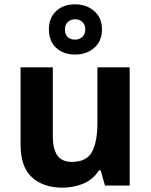

<svg xmlns="http://www.w3.org/2000/svg" viewBox="-20 -857 697 887"><path d="M579 -546V0H465L445 -70H437Q411 -28 365.5 -9Q320 10 269 10Q181 10 128 -37.5Q75 -85 75 -190V-546H224V-227Q224 -169 245 -139Q266 -109 312 -109Q380 -109 405 -155.5Q430 -202 430 -289V-546ZM327 -605Q273 -605 239.5 -636Q206 -667 206 -721Q206 -775 239.5 -806Q273 -837 327 -837Q379 -837 415 -806Q451 -775 451 -722Q451 -667 415.5 -636Q380 -605 327 -605ZM327 -674Q347 -674 360.5 -686.5Q374 -699 374 -721Q374 -743 360.5 -755.5Q347 -768 327 -768Q307 -768 293.5 -755.5Q280 -743 280 -721Q280 -699 292 -686.5Q304 -674 327 -674Z"/></svg>

Font: Noto Sans Nag Mundari
Style: Bold
Weight: 700
Version: Version 1.000